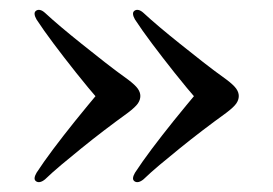

<svg xmlns="http://www.w3.org/2000/svg" viewBox="-20 -437 560 394"><path d="M470 -240Q470 -232 464.8 -224.5Q459.5 -217 445 -206Q419.5 -187.5 395.2 -169Q371 -150.5 348.8 -132.5Q326.5 -114.5 307.5 -98.5Q288.5 -82.5 274.5 -69Q269 -64.5 264.2 -63.5Q259.5 -62.5 256 -65Q252.5 -67.5 253 -72Q253.5 -76.5 257 -82.5Q271 -104 291.2 -131Q311.5 -158 336.2 -188.8Q361 -219.5 389.5 -253.5V-226Q363 -256.5 338 -288Q313 -319.5 292 -347.5Q271 -375.5 257 -397Q253.5 -403 253 -407.8Q252.5 -412.5 256 -415Q259.5 -417.5 264.2 -416.5Q269 -415.5 274.5 -410.5Q288.5 -397.5 307.8 -381.2Q327 -365 349.8 -346.8Q372.5 -328.5 396.5 -309.8Q420.5 -291 445 -273.5Q459.5 -262.5 464.8 -255Q470 -247.5 470 -240ZM268 -240Q268 -232 262.8 -224.5Q257.5 -217 243 -206Q217.5 -187.5 193.2 -169Q169 -150.5 146.8 -132.5Q124.5 -114.5 105.5 -98.5Q86.5 -82.5 72.5 -69Q67 -64.5 62.2 -63.5Q57.5 -62.5 54 -65Q50.5 -67.5 51 -72Q51.5 -76.5 55 -82.5Q69 -104 89.2 -131Q109.5 -158 134.2 -188.8Q159 -219.5 187.5 -253.5V-226Q161 -256.5 136 -288Q111 -319.5 90 -347.5Q69 -375.5 55 -397Q51.5 -403 51 -407.8Q50.5 -412.5 54 -415Q57.5 -417.5 62.2 -416.5Q67 -415.5 72.5 -410.5Q86.5 -397.5 105.8 -381.2Q125 -365 147.8 -346.8Q170.5 -328.5 194.5 -309.8Q218.5 -291 243 -273.5Q257.5 -262.5 262.8 -255Q268 -247.5 268 -240Z"/></svg>

Font: Fraunces 60pt
Style: Regular
Weight: 400
Version: Version 1.000;[b76b70a41]